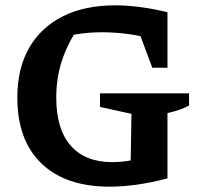

<svg xmlns="http://www.w3.org/2000/svg" viewBox="-20 -690 758 720"><path d="M391 10Q226 10 135.5 -77Q45 -164 45 -324Q45 -433 89 -510Q133 -587 215 -628.5Q297 -670 412 -670Q456 -670 506 -663.5Q556 -657 608 -644L564 -540Q514 -555 463.5 -562Q413 -569 361 -569Q314 -569 266.5 -561.5Q219 -554 173 -538L272 -583Q232 -524 211.5 -460.5Q191 -397 191 -324Q191 -205 245.5 -143.5Q300 -82 401 -82Q438 -82 479 -90Q520 -98 568 -114L608 -21Q547 -5 493 2.5Q439 10 391 10ZM469 -21 473 -263 355 -289V-340H689V-294Q672 -285 651.5 -278Q631 -271 608 -266V-21ZM551 -436 473 -646 608 -644V-436Z"/></svg>

Font: Piazzolla 24pt
Style: Bold
Weight: 700
Designer: Juan Pablo del Peral
Foundry: Huerta Tipografica
Version: Version 2.005